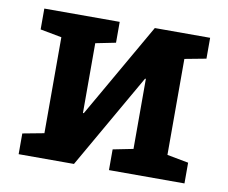

<svg xmlns="http://www.w3.org/2000/svg" viewBox="-64 -607 816 686"><g transform="rotate(10 344.0 -264.0)"><path d="M43.9 0V-75.2L121.6 -89.8V-438L43.9 -452.6V-528.3H317.4V-452.6L244.6 -438V-185.1L247.6 -184.6L444.8 -528.3H645.5V-452.6L567.9 -438V-89.8L645.5 -75.2V0H371.6V-75.2L444.8 -89.8V-343.8L441.9 -344.2L244.6 0Z"/></g></svg>

Font: Roboto Slab Medium
Style: Regular
Weight: 500
Designer: Google
Version: Version 2.001; ttfautohint (v1.8.3)